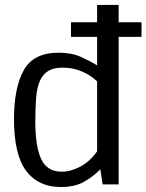

<svg xmlns="http://www.w3.org/2000/svg" viewBox="-20 -752 597 783"><path d="M557.1 -661.1V-601.6H463.9V0H398.4L389.2 -61.5Q358.9 -30.8 321.5 -10Q284.2 10.7 228 10.7Q136.2 10.7 86.7 -55.2Q37.1 -121.1 37.1 -266.6Q37.1 -393.6 76.7 -465.3Q116.2 -537.1 218.8 -537.1Q272 -537.1 310.5 -519.8Q349.1 -502.4 376 -485.4V-601.6H269.5V-661.1H376V-731.9H463.9V-661.1ZM376 -419.9Q353.5 -442.9 316.7 -459.5Q279.8 -476.1 234.9 -476.1Q198.7 -476.1 176.8 -462.6Q154.8 -449.2 142.8 -422.6Q130.9 -396 127.4 -354Q124 -312 124 -255.9Q124 -154.8 147.9 -103.3Q171.9 -51.8 231.9 -51.8Q268.1 -51.8 307.4 -72.5Q346.7 -93.3 376 -134.8Z"/></svg>

Font: Myanmar Pyu Pro
Style: Regular
Weight: 400
Designer: Khon Soe Zaw Thu
Foundry: PaOh Unicode
Version: Version 2.00 April 29, 2017